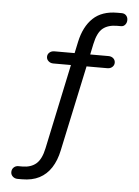

<svg xmlns="http://www.w3.org/2000/svg" viewBox="-60 -760 720 995"><g transform="rotate(5 300.0 -262.5)"><path d="M69.6 188.9Q54.5 188.9 44.3 179.4Q34.1 170 34.1 156.4Q34.1 141.8 43.8 132.3Q53.6 122.8 67.8 122.8H88Q132.8 122.8 160.3 99.4Q187.8 76 200 18L295.4 -431.7L311.6 -423.1H202Q186.9 -423.1 176.7 -432.4Q166.4 -441.6 166.4 -454.7Q166.4 -468.4 176.7 -477.4Q186.9 -486.3 202 -486.3H321.3L304.2 -472L319.9 -546Q337.3 -626.5 383.4 -670.2Q429.5 -713.9 509.1 -713.9H532.1Q546.8 -713.9 555.6 -704.4Q564.4 -695 564.4 -680.8Q564.4 -666.3 556 -656.3Q547.7 -646.3 534.9 -646.3H515.2Q467.5 -646.3 440 -623.9Q412.6 -601.6 400 -542L385.3 -472L372.5 -486.3H483.1Q498.7 -486.3 508.7 -477.4Q518.7 -468.4 518.7 -454.7Q518.7 -441.6 508.7 -432.4Q498.7 -423.1 483.1 -423.1H358.7L377 -433.3L279.6 22Q268.6 75.2 244.3 112.7Q220 150.2 182.5 169.6Q145 188.9 92.7 188.9Z"/></g></svg>

Font: Nunito ExtraLight
Style: Regular
Weight: 200
Designer: Vernon Adams
Foundry: Vernon Adams
Version: Version 3.602